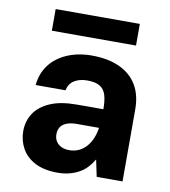

<svg xmlns="http://www.w3.org/2000/svg" viewBox="-81 -774 758 856"><g transform="rotate(10 298.0 -346.5)"><path d="M237 12Q175 12 134.5 -9Q94 -30 74 -66Q54 -102 54 -144Q54 -190 77.5 -225.5Q101 -261 148.5 -281.5Q196 -302 268 -302H389Q389 -341 381.5 -366Q374 -391 354 -403.5Q334 -416 297 -416Q261 -416 237.5 -401Q214 -386 208 -356H73Q78 -409 107 -447.5Q136 -486 185.5 -507.5Q235 -529 298 -529Q370 -529 422 -505.5Q474 -482 501.5 -437Q529 -392 529 -326V0H412L396 -76Q385 -57 370 -40.5Q355 -24 335 -12.5Q315 -1 290.5 5.5Q266 12 237 12ZM271 -96Q294 -96 313.5 -105Q333 -114 347.5 -130.5Q362 -147 371 -168.5Q380 -190 384 -215V-217H284Q256 -217 237.5 -209.5Q219 -202 210.5 -188.5Q202 -175 202 -157Q202 -137 211 -123.5Q220 -110 235 -103Q250 -96 271 -96ZM102 -607V-705H483V-607Z"/></g></svg>

Font: DM Sans 11pt ExtraBold
Style: Regular
Weight: 800
Version: Version 4.004;gftools[0.9.30]